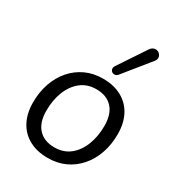

<svg xmlns="http://www.w3.org/2000/svg" viewBox="-184 -880 924 1004"><g transform="rotate(30 278.0 -378.5)"><path d="M255.3 8.9Q190.2 8.9 142.7 -17Q95.2 -42.9 69.8 -91.1Q44.4 -139.2 44.4 -205.2Q44.4 -266.9 62.5 -319.7Q80.6 -372.4 114.6 -412Q148.7 -451.6 195.6 -473.4Q242.5 -495.3 300.5 -495.3Q366.2 -495.3 413.4 -469.3Q460.7 -443.4 486.1 -395.5Q511.4 -347.6 511.4 -281.2Q511.4 -219.4 493.3 -166.7Q475.3 -114 441.2 -74.4Q407.2 -34.8 360.3 -12.9Q313.4 8.9 255.3 8.9ZM257.8 -56.4Q313.3 -56.4 351.5 -87.1Q389.6 -117.9 409.5 -169.8Q429.4 -221.7 429.4 -284.1Q429.4 -355.8 394.6 -392.9Q359.7 -430 298 -430Q243 -430 204.6 -399.2Q166.3 -368.4 146.3 -317Q126.4 -265.7 126.4 -202.2Q126.4 -131 161.3 -93.7Q196.1 -56.4 257.8 -56.4ZM361.1 -555.3Q352.9 -545 342.8 -543.8Q332.8 -542.5 325.3 -547.6Q317.7 -552.8 315.7 -562.5Q313.8 -572.3 321.1 -583.5L428.8 -745.3Q438.1 -759.6 449.6 -763.5Q461.1 -767.5 471.4 -764.3Q481.6 -761.2 488.5 -752.6Q495.3 -744.1 495.6 -732.8Q495.8 -721.5 486 -709.8Z"/></g></svg>

Font: Nunito ExtraLight
Style: Italic
Weight: 200
Italic angle: -9°
Designer: Vernon Adams
Foundry: Vernon Adams
Version: Version 3.602